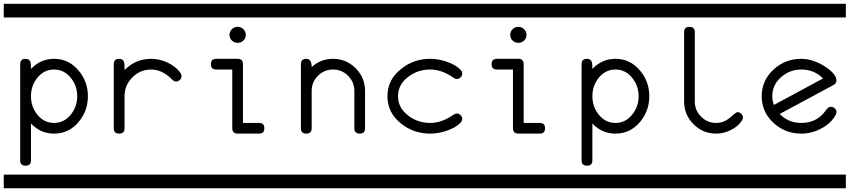

<svg xmlns="http://www.w3.org/2000/svg" viewBox="-20 -714 4540 1026"><path d="M0 -620.8V-693.8H500V-620.8ZM0 219.2H500V292.2H0ZM449.7 -199.7Q449.7 -120.6 399.4 -61.5Q347.2 0 269 0Q196.8 0 145.5 -54V143.1Q145.5 171.4 116.7 171.4Q87.9 171.4 87.9 143.1V-371.1Q87.9 -399.7 116.7 -399.7Q137.7 -399.7 143.1 -381.1Q145.5 -373.3 145.5 -345.7Q196.8 -399.7 269 -399.7Q347.2 -399.7 399.4 -337.6Q449.7 -279.1 449.7 -199.7ZM392.6 -199.7Q392.6 -255.4 358.9 -297.4Q322.8 -342.5 269 -342.5Q214.8 -342.5 178.7 -297.4Q145.5 -255.4 145.5 -199.7Q145.5 -144.3 178.7 -102.3Q214.8 -57.1 269 -57.1Q322.8 -57.1 358.9 -102.3Q392.6 -144.3 392.6 -199.7Z M500 -620.8V-693.8H1000V-620.8ZM500 219.2H1000V292.2H500ZM950.2 -307.4Q950.2 -295.7 941.2 -287Q932.1 -278.3 920.4 -278.3Q909.7 -278.3 898.9 -289.8Q846.7 -342.5 788.1 -342.5Q729.5 -342.5 687.5 -300.7Q645.5 -258.8 645.5 -199.7V-28.6Q645.5 0 616.7 0Q587.9 0 587.9 -28.6V-371.1Q587.9 -399.7 616.7 -399.7Q639.2 -399.7 644 -378.2Q645.5 -371.6 645.5 -339.6Q704.1 -399.7 788.1 -399.7Q831.5 -399.7 874.5 -379.9Q919.9 -358.9 943.4 -325.7Q950.2 -315.4 950.2 -307.4Z M1000 -620.8V-693.8H1500V-620.8ZM1000 219.2H1500V292.2H1000ZM1293.5 -527.6Q1293.5 -509.5 1280.8 -497.3Q1268.1 -485.1 1250 -485.1Q1231.9 -485.1 1219.2 -497.3Q1206.5 -509.5 1206.5 -527.6Q1206.5 -545.4 1219.2 -558Q1231.9 -570.6 1250 -570.6Q1268.1 -570.6 1280.8 -558Q1293.5 -545.4 1293.5 -527.6ZM1392.6 -28.6Q1392.6 0 1364.3 0H1250Q1221.2 0 1221.2 -28.6V-342.5H1135.7Q1106.9 -342.5 1106.9 -371.1Q1106.9 -399.7 1135.7 -399.7H1250Q1278.3 -399.7 1278.3 -371.1V-57.1H1364.3Q1392.6 -57.1 1392.6 -28.6Z M1500 -620.8V-693.8H2000V-620.8ZM1500 219.2H2000V292.2H1500ZM1930.7 -28.6Q1930.7 0 1902.3 0Q1873.5 0 1873.5 -28.6V-228.3Q1873.5 -275.4 1840.1 -309Q1806.6 -342.5 1759.5 -342.5Q1712.4 -342.5 1679 -309Q1645.5 -275.4 1645.5 -228.3V-28.6Q1645.5 0 1616.7 0Q1587.9 0 1587.9 -28.6V-371.1Q1587.9 -399.7 1616.7 -399.7Q1645.5 -399.7 1645.5 -355.7Q1694.3 -399.7 1759.3 -399.7Q1830.1 -399.7 1880.4 -349.4Q1930.7 -299.1 1930.7 -228.3Z M2000 -620.8V-693.8H2500V-620.8ZM2000 219.2H2500V292.2H2000ZM2450.2 -321.3Q2450.2 -309.8 2441.4 -300.8Q2432.6 -291.7 2421.4 -291.7Q2413.1 -291.7 2402.3 -299.1Q2341.3 -342.5 2278.8 -342.5Q2213.4 -342.5 2162.6 -304.4Q2106.9 -262.9 2106.9 -199.7Q2106.9 -136.7 2163.1 -95Q2213.4 -57.1 2278.8 -57.1Q2340.8 -57.1 2402.3 -100.1Q2413.1 -107.4 2420.9 -107.4Q2432.6 -107.4 2441.4 -98.4Q2450.2 -89.4 2450.2 -78.4Q2450.2 -66.9 2439.5 -56.6Q2413.1 -30 2364.7 -14.6Q2321.3 0 2278.8 0Q2189.5 0 2122.6 -54.2Q2050.3 -112.1 2050.3 -199.7Q2050.3 -287.4 2122.6 -345Q2189.5 -399.7 2278.8 -399.7Q2321.3 -399.7 2364.7 -385Q2413.1 -369.1 2439.9 -342.5Q2450.2 -332.3 2450.2 -321.3Z M2500 -620.8V-693.8H3000V-620.8ZM2500 219.2H3000V292.2H2500ZM2793.5 -527.6Q2793.5 -509.5 2780.8 -497.3Q2768.1 -485.1 2750 -485.1Q2731.9 -485.1 2719.2 -497.3Q2706.5 -509.5 2706.5 -527.6Q2706.5 -545.4 2719.2 -558Q2731.9 -570.6 2750 -570.6Q2768.1 -570.6 2780.8 -558Q2793.5 -545.4 2793.5 -527.6ZM2892.6 -28.6Q2892.6 0 2864.3 0H2750Q2721.2 0 2721.2 -28.6V-342.5H2635.7Q2606.9 -342.5 2606.9 -371.1Q2606.9 -399.7 2635.7 -399.7H2750Q2778.3 -399.7 2778.3 -371.1V-57.1H2864.3Q2892.6 -57.1 2892.6 -28.6Z M3000 -620.8V-693.8H3500V-620.8ZM3000 219.2H3500V292.2H3000ZM3449.7 -199.7Q3449.7 -120.6 3399.4 -61.5Q3347.2 0 3269 0Q3196.8 0 3145.5 -54V143.1Q3145.5 171.4 3116.7 171.4Q3087.9 171.4 3087.9 143.1V-371.1Q3087.9 -399.7 3116.7 -399.7Q3137.7 -399.7 3143.1 -381.1Q3145.5 -373.3 3145.5 -345.7Q3196.8 -399.7 3269 -399.7Q3347.2 -399.7 3399.4 -337.6Q3449.7 -279.1 3449.7 -199.7ZM3392.6 -199.7Q3392.6 -255.4 3358.9 -297.4Q3322.8 -342.5 3269 -342.5Q3214.8 -342.5 3178.7 -297.4Q3145.5 -255.4 3145.5 -199.7Q3145.5 -144.3 3178.7 -102.3Q3214.8 -57.1 3269 -57.1Q3322.8 -57.1 3358.9 -102.3Q3392.6 -144.3 3392.6 -199.7Z M3500 -620.8V-693.8H4000V-620.8ZM3500 219.2H4000V292.2H3500ZM3950.2 -85.9Q3950.2 -78.4 3943.8 -68.6Q3923.8 -37.6 3884.3 -18.6Q3846.2 0 3806.6 0Q3736.3 0 3686 -50.3Q3635.7 -100.6 3635.7 -171.4V-542.2Q3635.7 -570.6 3664.6 -570.6Q3692.9 -570.6 3692.9 -542.2V-171.4Q3692.9 -124.3 3726.3 -90.7Q3759.8 -57.1 3806.6 -57.1Q3848.6 -57.1 3881.1 -85.9Q3913.6 -114.7 3920.4 -114.7Q3932.1 -114.7 3941.2 -106.1Q3950.2 -97.4 3950.2 -85.9Z M4000 -620.8V-693.8H4500V-620.8ZM4000 219.2H4500V292.2H4000ZM4450.2 -114.7Q4450.2 -107.4 4445.3 -99.1Q4419.4 -53.2 4366.7 -26.4Q4316.9 0 4261.7 0Q4176.3 0 4114.3 -56.6Q4050.3 -115.2 4050.3 -199.7Q4050.3 -284.4 4114.3 -343Q4176.3 -399.7 4261.7 -399.7Q4293.5 -399.7 4327.1 -388.4Q4365.2 -376 4402.8 -348.6Q4449.7 -314 4449.7 -283.4Q4449.7 -268.1 4435.1 -260.3L4146.5 -105Q4193.4 -57.1 4261.7 -57.1Q4335.4 -57.1 4380.4 -108.2Q4386.2 -115.2 4397 -129.3Q4407.7 -143.3 4420.4 -143.3Q4431.6 -143.3 4440.9 -134.8Q4450.2 -126.2 4450.2 -114.7ZM4377.9 -294.7Q4332 -342.5 4261.7 -342.5Q4200.7 -342.5 4154.8 -302.5Q4106.9 -261 4106.9 -199.7Q4106.9 -175.3 4115.7 -153.3Z"/></svg>

Font: EnergyBar
Style: Regular
Weight: 400
Italic angle: -10°
Version: 1.0 2000-03-28